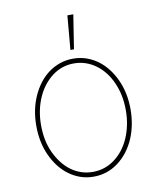

<svg xmlns="http://www.w3.org/2000/svg" viewBox="-86 -828 751 906"><g transform="rotate(-10 290.0 -374.5)"><path d="M93.8 -415.8Q107.6 -446 127.1 -471.4Q146.7 -496.8 171.5 -515.1Q196.4 -533.4 226 -543.7Q255.7 -554 289.8 -554Q323.9 -554 353.5 -543.5Q383.2 -533 408 -514.6Q432.9 -496.1 452.4 -470.7Q471.9 -445.3 485.8 -415.5Q515.6 -351.6 515.6 -271.3Q515.6 -236.2 509.2 -201.5Q502.8 -166.9 489.5 -134.9Q476.2 -103 455.3 -75.1Q434.3 -47.2 405.2 -25.9Q354 11.4 289.8 11.4Q255.7 11.4 226 0.9Q196.4 -9.6 171.5 -28.1Q146.7 -46.5 127.1 -71.9Q107.6 -97.3 93.8 -127.1Q63.9 -191.1 63.9 -271.3Q63.9 -351.6 93.8 -415.8ZM113.3 -138.5Q126.8 -109.4 145.1 -85.8Q163.4 -62.1 185.7 -45.6Q208.1 -29.1 234.4 -20.2Q260.7 -11.4 289.8 -11.4Q347.7 -11.4 393.8 -45.5Q416.9 -62.5 435.2 -85.9Q453.5 -109.4 466.3 -138.3Q479 -167.3 486 -200.8Q492.9 -234.4 492.9 -271.3Q492.9 -308.9 486.3 -341.4Q479.8 -373.9 466.3 -404.1Q453.5 -433.6 435 -457Q416.5 -480.5 393.8 -497Q371.1 -513.5 344.8 -522.4Q318.5 -531.2 289.8 -531.2Q232.2 -531.2 186.4 -497.2Q163.4 -480.1 144.9 -456.5Q126.4 -432.9 113.5 -403.9Q100.5 -375 93.6 -341.6Q86.6 -308.2 86.6 -271.3Q86.6 -233.7 93 -201.2Q99.4 -168.7 113.3 -138.5ZM299 -759.9H327.4L301.8 -596.6H284.8Z"/></g></svg>

Font: Inter P Thin
Style: Regular
Weight: 100
Designer: Rasmus Andersson
Foundry: rsms
Version: Version 3.018;git-588b23468